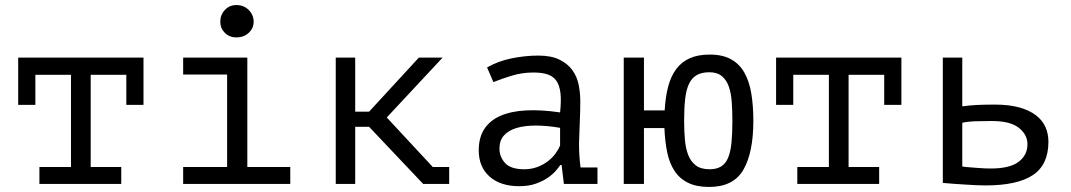

<svg xmlns="http://www.w3.org/2000/svg" viewBox="-20 -728 4240 760"><path d="M52 -500H548V-313H480V-432H339V-67H460V0H136V-67H261V-432H120V-313H52Z M705 0V-67H879V-433H705V-500H959V-67H1129V0ZM852 -642Q852 -669 870 -688.5Q888 -708 916 -708Q945 -708 964.5 -688.5Q984 -669 984 -642Q984 -616 964.5 -598Q945 -580 916 -580Q888 -580 870 -598Q852 -616 852 -642Z M1441 -226H1386V0H1309V-500H1386V-286H1441L1638 -500H1732L1511 -263L1693 -67H1758V0H1655Z M1908 -461Q1951 -486 2005 -497Q2059 -508 2111 -508Q2162 -508 2194.5 -492Q2227 -476 2245.5 -450.5Q2264 -425 2270.5 -392.5Q2277 -360 2277 -327Q2277 -289 2275 -246Q2273 -203 2272 -160Q2272 -110 2278 -65H2345V0H2212L2203 -75H2198Q2192 -66 2180 -52Q2168 -38 2148.5 -24.5Q2129 -11 2101 -1Q2073 9 2035 9Q1961 9 1918 -29Q1875 -67 1875 -133Q1875 -184 1897.5 -218Q1920 -252 1962 -270Q2004 -288 2063.5 -291Q2123 -294 2197 -283Q2202 -329 2198.5 -359.5Q2195 -390 2182.5 -408Q2170 -426 2147.5 -433.5Q2125 -441 2092 -441Q2047 -441 2006 -428.5Q1965 -416 1933 -403ZM2055 -58Q2083 -58 2107 -67Q2131 -76 2149 -90Q2167 -104 2179 -120.5Q2191 -137 2197 -152V-222Q2145 -231 2101 -231Q2057 -231 2025 -221.5Q1993 -212 1975 -192Q1957 -172 1957 -140Q1957 -107 1979.5 -82.5Q2002 -58 2055 -58Z M2787 12Q2737 12 2703.5 -4.5Q2670 -21 2650 -51.5Q2630 -82 2621 -125Q2612 -168 2610 -221H2529V0H2449V-500H2529V-291H2611Q2614 -345 2625 -386Q2636 -427 2657 -455Q2678 -483 2710.5 -497.5Q2743 -512 2789 -512Q2840 -512 2873.5 -493.5Q2907 -475 2926.5 -440.5Q2946 -406 2954 -357.5Q2962 -309 2962 -250Q2962 -124 2922.5 -56Q2883 12 2787 12ZM2688 -250Q2688 -211 2691 -176Q2694 -141 2704 -115Q2714 -89 2734 -73.5Q2754 -58 2789 -58Q2817 -58 2835 -69.5Q2853 -81 2862.5 -104.5Q2872 -128 2875.5 -164Q2879 -200 2879 -250Q2879 -289 2876.5 -324Q2874 -359 2865 -385Q2856 -411 2837.5 -426.5Q2819 -442 2788 -442Q2757 -442 2737.5 -430.5Q2718 -419 2707 -395.5Q2696 -372 2692 -335.5Q2688 -299 2688 -250Z M3052 -500H3548V-313H3480V-432H3339V-67H3460V0H3136V-67H3261V-432H3120V-313H3052Z M3789 -69Q3800 -67 3815.5 -66Q3831 -65 3847 -63.5Q3863 -62 3878 -61.5Q3893 -61 3902 -61Q3977 -61 4012 -87.5Q4047 -114 4047 -157Q4047 -195 4013 -222Q3979 -249 3906 -249Q3873 -249 3841.5 -248Q3810 -247 3789 -242ZM3789 -307Q3816 -311 3846.5 -312.5Q3877 -314 3917 -314Q3975 -314 4015.5 -302.5Q4056 -291 4081.5 -271Q4107 -251 4118.5 -224.5Q4130 -198 4130 -167Q4130 -76 4068.5 -35Q4007 6 3881 6Q3865 6 3843.5 5Q3822 4 3799.5 2.5Q3777 1 3754 -0.5Q3731 -2 3712 -4V-500H3789Z"/></svg>

Font: PT Mono
Style: Regular
Weight: 400
Monospace: yes
Designer: A.Korolkova, I.Chaeva
Foundry: ParaType Ltd
Version: Version 1.001W OFL